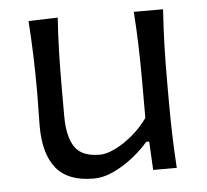

<svg xmlns="http://www.w3.org/2000/svg" viewBox="-44 -570 677 629"><g transform="rotate(-5 294.5 -256.0)"><path d="M239.3 11.2Q155.3 11.2 116.7 -36.4Q78.1 -84 78.1 -175.3Q78.1 -209 78.9 -234.9Q79.6 -260.7 79.6 -285.2Q79.6 -353 77.6 -408.4Q75.7 -463.9 71.8 -521.5L168 -524.4Q164.1 -466.8 162.6 -411.4Q161.1 -356 161.1 -293.9V-201.7Q161.1 -133.8 184.1 -99.4Q207 -64.9 266.6 -64.9Q288.6 -64.9 317.6 -79.1Q346.7 -93.3 375.5 -117.7Q404.3 -142.1 425.3 -171.9V-293.9Q425.3 -356 423.6 -409.9Q421.9 -463.9 418 -521.5H514.2Q510.3 -463.9 508.5 -408.4Q506.8 -353 506.8 -285.2V-230Q506.8 -165.5 508.3 -111.8Q509.8 -58.1 513.7 0H436L431.2 -93.8H421.4Q401.9 -70.3 371.8 -46.1Q341.8 -22 307.4 -5.4Q272.9 11.2 239.3 11.2Z"/></g></svg>

Font: Pinar DS3-Regular
Style: Regular
Weight: 400
Designer: Amin Abedi
Version: Version 2.000